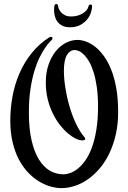

<svg xmlns="http://www.w3.org/2000/svg" viewBox="-20 -883 645 964"><path d="M573.2 -319.8Q573.2 -260.7 561.8 -209.7Q550.3 -158.7 530.5 -116.2Q510.7 -73.7 483.4 -40.8Q456.1 -7.8 424.6 14.9Q393.1 37.6 358.2 49.6Q323.2 61.5 288.1 61.5Q262.2 61.5 233.2 53.2Q204.1 44.9 175.5 27.6Q147 10.3 121.1 -16.8Q95.2 -43.9 75.2 -81.5Q55.2 -119.1 43.5 -168Q31.7 -216.8 31.7 -277.8Q31.7 -338.4 42.7 -398.4Q53.7 -458.5 77.1 -513.2Q100.6 -567.9 137.5 -614.5Q174.3 -661.1 226.1 -694.8Q231 -697.8 235.8 -697.8Q243.7 -697.8 243.7 -690.9Q243.7 -686.5 240.2 -683.1Q237.3 -680.2 227.8 -670.2Q218.3 -660.2 205.6 -641.4Q192.9 -622.6 178.7 -594.5Q164.6 -566.4 152.6 -526.6Q140.6 -486.8 132.8 -435.1Q125 -383.3 125 -317.9Q125 -237.3 138.4 -179Q151.9 -120.6 175.3 -82.5Q198.7 -44.4 230.2 -26.1Q261.7 -7.8 297.9 -7.8Q314 -7.8 333.3 -14.6Q352.5 -21.5 371.8 -37.1Q391.1 -52.7 409.2 -78.4Q427.2 -104 441.2 -141.8Q455.1 -179.7 463.6 -230.5Q472.2 -281.2 472.2 -347.7Q472.2 -402.8 466.1 -445.6Q460 -488.3 450.2 -519.8Q440.4 -551.3 428 -572.8Q415.5 -594.2 402.6 -607.4Q389.6 -620.6 377.2 -626.2Q364.7 -631.8 355.5 -631.8Q330.6 -631.8 315.7 -606.2Q300.8 -580.6 300.8 -527.3Q300.8 -489.7 307.9 -443.8Q314.9 -397.9 328.1 -351.8Q341.3 -305.7 360.6 -263.9Q379.9 -222.2 404.3 -193.8Q408.2 -189 408.2 -186Q408.2 -178.2 392.1 -178.2Q378.9 -178.2 360.1 -187.3Q341.3 -196.3 321 -213.4Q300.8 -230.5 281 -255.6Q261.2 -280.8 245.4 -313Q229.5 -345.2 219.7 -384.3Q210 -423.3 210 -468.8Q210 -519 223.9 -558.8Q237.8 -598.6 260.3 -626.2Q282.7 -653.8 311.3 -668.2Q339.8 -682.6 368.7 -682.6Q389.2 -682.6 412.6 -674.1Q436 -665.5 458.7 -647.5Q481.4 -629.4 502.2 -600.8Q522.9 -572.3 538.8 -532Q554.7 -491.7 564 -439Q573.2 -386.2 573.2 -319.8ZM442.4 -851.1Q442.4 -837.9 436.5 -819.8Q430.7 -801.8 417.5 -785.4Q404.3 -769 383.1 -757.6Q361.8 -746.1 331.5 -746.1Q307.1 -746.1 291.5 -754.6Q275.9 -763.2 267.1 -775.9Q258.3 -788.6 254.9 -804Q251.5 -819.3 251.5 -832.5Q251.5 -844.2 253.2 -853.5Q254.9 -862.8 262.7 -862.8Q265.6 -862.8 268.3 -860.6Q271 -858.4 271.5 -854Q272 -848.6 275.1 -839.6Q278.3 -830.6 285.9 -821.8Q293.5 -813 305.9 -806.6Q318.4 -800.3 337.4 -800.3Q354 -800.3 368.9 -804.4Q383.8 -808.6 395.5 -815.7Q407.2 -822.8 414.6 -831.8Q421.9 -840.8 424.3 -851.1Q426.3 -860.4 434.6 -860.4Q442.4 -860.4 442.4 -851.1Z"/></svg>

Font: Engagement
Style: Regular
Weight: 400
Designer: Astigmatic (AOETI)
Foundry: Astigmatic (AOETI)
Version: Version 1.000